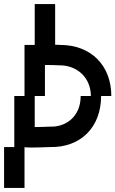

<svg xmlns="http://www.w3.org/2000/svg" viewBox="-20 -720 565 940"><path d="M425 -250H375C375 -147 300 -97 225 -100C202 -99 174 -98 150 -98V-250H200V-402C224 -402 252 -401 275 -400C350 -400 424 -347 425 -250ZM0 200H100V0C100 3 150 3 225 0C375 3 475 -97 475 -250H525C525 -400 425 -500 275 -500C266 -500 258 -501 250 -501V-700H150V-500H100V-250H50V0H0Z"/></svg>

Font: LS-VG5000 Shifted
Style: Regular
Weight: 400
Designer: Justin Bihan, 2021
Foundry: Justin Bihan, 2021
Version: Version 1.000;Glyphs 3.1.2 (3151)